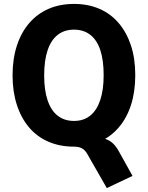

<svg xmlns="http://www.w3.org/2000/svg" viewBox="-20 -736 753 978"><path d="M524 222 425 49Q414 29 398 20Q382 11 356 11L472 -34Q501 -34 521.5 -26.5Q542 -19 557.5 -3.5Q573 12 586 36L655 160ZM357 11Q285 11 227 -14Q169 -39 128.5 -86.5Q88 -134 66 -201.5Q44 -269 44 -352Q44 -436 66 -503.5Q88 -571 129 -618.5Q170 -666 227.5 -691Q285 -716 357 -716Q429 -716 486.5 -691Q544 -666 584.5 -618.5Q625 -571 647 -504.5Q669 -438 669 -353Q669 -269 647.5 -202Q626 -135 585 -87Q544 -39 486.5 -14Q429 11 357 11ZM357 -120Q406 -120 439.5 -147Q473 -174 490.5 -226Q508 -278 508 -353Q508 -429 491 -480.5Q474 -532 440 -558.5Q406 -585 357 -585Q308 -585 274 -558.5Q240 -532 222.5 -480Q205 -428 205 -352Q205 -277 222.5 -225Q240 -173 274 -146.5Q308 -120 357 -120Z"/></svg>

Font: Nunito Sans 12pt ExtraLight
Style: Weight 830 Width 84 Optical size 12.0 YTLC 445
Weight: 830
Width: 4
Designer: Vernon Adams
Foundry: Vernon Adams
Version: Version 3.101;gftools[0.9.27]